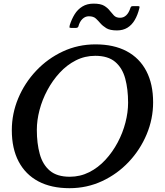

<svg xmlns="http://www.w3.org/2000/svg" viewBox="-20 -1000 887 1032"><path d="M608.5 -836.5Q641 -836.5 664.5 -850.8Q688 -865 704 -892Q720 -919 729 -956Q730.5 -962 729.8 -964.5Q729 -967 722 -967H694.5Q687.5 -967 685 -964.5Q682.5 -962 680.5 -956Q672.5 -931 658.5 -917.8Q644.5 -904.5 625.5 -904.5Q604 -904.5 592.2 -917Q580.5 -929.5 571 -941.5Q559.5 -957 540.2 -968.8Q521 -980.5 483 -980.5Q448 -980.5 422.8 -965Q397.5 -949.5 381.2 -923.2Q365 -897 355 -865Q353 -857.5 353.2 -853.8Q353.5 -850 362 -850H388.5Q397.5 -850 401 -857Q408 -883.5 423 -898Q438 -912.5 457.5 -912.5Q482.5 -912.5 495.5 -900.2Q508.5 -888 519 -875.5Q532 -860.5 551.5 -848.5Q571 -836.5 608.5 -836.5ZM493.5 -761.5 492 -700Q560.5 -700 599 -667.5Q637.5 -635 653 -578Q668.5 -521 668.5 -448Q668.5 -396.5 654.2 -341.2Q640 -286 612.5 -234.2Q585 -182.5 546.5 -140.8Q508 -99 459.5 -74.5Q411 -50 355 -50L353.5 11.5Q447 11.5 528.8 -26.5Q610.5 -64.5 672 -129.8Q733.5 -195 768.2 -277.8Q803 -360.5 803 -450Q803 -548.5 766.5 -618.2Q730 -688 660.8 -724.8Q591.5 -761.5 493.5 -761.5ZM353.5 11.5 355 -50Q286.5 -50 248 -82.5Q209.5 -115 193.8 -172Q178 -229 178 -302Q178 -353.5 192.5 -408.8Q207 -464 234.8 -515.8Q262.5 -567.5 301 -609.2Q339.5 -651 387.8 -675.5Q436 -700 492 -700L493.5 -761.5Q399.5 -761.5 318 -723.5Q236.5 -685.5 174.8 -620.2Q113 -555 78.2 -472.2Q43.5 -389.5 43.5 -300Q43.5 -201.5 80.2 -131.8Q117 -62 186.2 -25.2Q255.5 11.5 353.5 11.5Z"/></svg>

Font: Besley Medium
Style: Italic
Weight: 500
Italic angle: -13°
Designer: Owen Earl
Foundry: indestructible type*
Version: Version 2.001